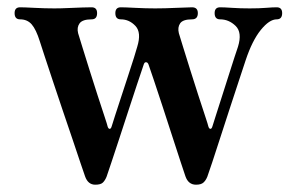

<svg xmlns="http://www.w3.org/2000/svg" viewBox="-20 -494 813 526"><path d="M241 12Q221 12 213 -11Q210 -19 201 -46Q192 -73 179 -111.5Q166 -150 151.5 -192.5Q137 -235 124 -274.5Q111 -314 101.5 -342.5Q92 -371 89 -381Q79 -413 67 -427Q55 -441 35 -441Q20 -441 20 -458Q20 -474 35 -474Q46 -474 74.5 -472.5Q103 -471 129 -471Q147 -471 167.5 -472Q188 -473 206 -473.5Q224 -474 231 -474Q246 -474 246 -458Q246 -441 231 -441Q206 -441 198 -430Q190 -419 194 -403Q197 -393 205.5 -365.5Q214 -338 225 -303Q236 -268 247 -234Q258 -200 266 -176Q274 -152 275 -147Q277 -141 280.5 -141Q284 -141 286 -148Q288 -155 295 -176.5Q302 -198 311.5 -227Q321 -256 330.5 -285Q340 -314 347 -336Q354 -358 356 -366Q368 -405 351 -423Q334 -441 311 -441Q296 -441 296 -458Q296 -474 311 -474Q322 -474 350.5 -472.5Q379 -471 405 -471Q431 -471 463 -472.5Q495 -474 506 -474Q522 -474 522 -458Q522 -441 506 -441Q481 -441 473.5 -430Q466 -419 470 -403Q473 -393 481.5 -365.5Q490 -338 501 -303Q512 -268 523 -234Q534 -200 542 -176Q550 -152 551 -147Q553 -141 556.5 -141Q560 -141 562 -148Q564 -155 571 -176.5Q578 -198 587 -226.5Q596 -255 605.5 -284.5Q615 -314 622 -336Q629 -358 632 -366Q644 -405 625.5 -423Q607 -441 583 -441Q568 -441 568 -458Q568 -474 583 -474Q594 -474 616 -472.5Q638 -471 664 -471Q690 -471 708.5 -472.5Q727 -474 738 -474Q753 -474 753 -458Q753 -441 738 -441Q718 -441 694.5 -412Q671 -383 653 -329Q646 -308 634.5 -273Q623 -238 609.5 -197Q596 -156 583.5 -117Q571 -78 561.5 -49.5Q552 -21 548 -10Q544 0 537.5 6Q531 12 517 12Q496 12 488 -11Q485 -20 475 -50Q465 -80 452 -120.5Q439 -161 425.5 -202Q412 -243 401.5 -274.5Q391 -306 387 -317Q385 -323 380.5 -323.5Q376 -324 374 -318Q367 -297 355.5 -263Q344 -229 331.5 -190Q319 -151 306.5 -113.5Q294 -76 285 -48.5Q276 -21 272 -10Q268 0 262 6Q256 12 241 12Z"/></svg>

Font: Zen Antique Soft
Style: Regular
Weight: 400
Designer: Yoshimichi Ohira
Foundry: Positype
Version: Version 1.001